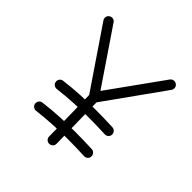

<svg xmlns="http://www.w3.org/2000/svg" viewBox="-181 -822 1001 1001"><g transform="rotate(45 319.0 -321.5)"><path d="M123 -69.8Q121.6 -81.1 128.7 -90.1Q135.7 -99.1 146.5 -100.1Q205.1 -107.4 261.2 -110.4Q317.4 -113.3 373.5 -113.3Q436 -113.3 499.5 -110.4Q510.7 -109.9 518.3 -101.3Q525.9 -92.8 525.4 -81.5Q524.9 -70.3 516.4 -63Q507.8 -55.7 496.6 -56.2Q434.6 -59.1 373.5 -59.1Q318.8 -59.1 264.4 -56.2Q210 -53.2 153.3 -46.4Q142.6 -44.9 133.3 -52Q124 -59.1 123 -69.8ZM118.7 -226.6Q117.2 -237.8 124.3 -246.8Q131.3 -255.9 142.1 -256.8Q200.7 -264.2 256.8 -267.1Q313 -270 369.1 -270Q431.6 -270 495.1 -267.1Q506.3 -266.6 513.9 -258.1Q521.5 -249.5 521 -238.3Q520.5 -227.1 512 -219.7Q503.4 -212.4 492.2 -212.9Q430.2 -215.8 369.1 -215.8Q314.5 -215.8 260 -212.9Q205.6 -210 148.9 -203.1Q138.2 -201.7 128.9 -208.7Q119.6 -215.8 118.7 -226.6ZM323.2 26.9Q312 27.3 304 19.5Q295.9 11.7 295.9 0.5L290.5 -300.3L68.4 -627.4Q62 -636.7 63.7 -647.7Q65.4 -658.7 74.7 -665Q84 -671.9 95 -669.9Q106 -668 112.3 -658.7L316.9 -356.9L530.3 -654.3Q536.6 -663.6 547.9 -665.5Q559.1 -667.5 568.4 -661.1Q577.6 -654.8 579.6 -643.8Q581.5 -632.8 575.2 -623L344.7 -300.3L350.1 -0.5Q350.1 10.7 342.3 18.8Q334.5 26.9 323.2 26.9Z"/></g></svg>

Font: Mikhak Light
Style: Regular
Weight: 300
Designer: Amin Abedi
Version: Version 3.3